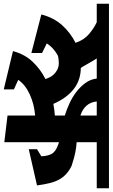

<svg xmlns="http://www.w3.org/2000/svg" viewBox="182 -788 600 1022"><g transform="rotate(90 482.0 -277.0)"><path d="M973 -557V-492H728V-385Q756 -383 778.5 -378.5Q801 -374 818 -369L854 -358Q879 -346 897 -329.5Q915 -313 927 -291Q939 -269 946 -240Q953 -211 958 -174L765 -130V-174L803 -197Q801 -234 789 -254Q777 -274 740 -287L728 -291V0L586 -17V-164Q524 -159 472.5 -135Q421 -111 396 -74L447 -51V3L243 -46Q260 -109 300 -151Q340 -193 392 -219Q389 -228 383 -240.5Q377 -253 366.5 -264Q356 -275 341 -282.5Q326 -290 306 -290Q303 -290 297 -289.5Q291 -289 284 -288.5Q277 -288 270.5 -286Q264 -284 261 -281H260Q223 -259 202 -226L253 -201V-144L48 -197Q65 -263 105 -307.5Q145 -352 199 -379Q184 -424 152 -451Q120 -478 89 -492H-9V-557ZM524 -261Q540 -264 555 -266Q570 -268 586 -269V-322Q556 -331 523 -346Q490 -361 462 -382Q434 -403 413.5 -430.5Q393 -458 389 -492H282Q286 -486 294.5 -472Q303 -458 311 -443.5Q319 -429 325.5 -418Q332 -407 334 -407Q360 -407 386.5 -399.5Q413 -392 437.5 -375Q462 -358 484 -330Q506 -302 524 -261ZM586 -492H511Q518 -427 586 -405Z"/></g></svg>

Font: Shorif Bongobondhu ANSI V1
Style: Regular
Weight: 400
Designer: Shorif Uddin Shishir, Shorif art & Design, e-mail : shorifart@gmail.com, facebook : Shorif2001
Foundry: Lipighor Font Foundry
Version: Designed by Shorif Uddin Shishir | Developed by Niladri Shek